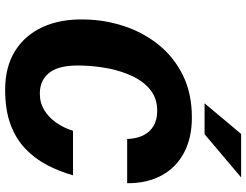

<svg xmlns="http://www.w3.org/2000/svg" viewBox="-128 -842 979 764"><g transform="rotate(90 362.0 -459.5)"><path d="M336.5 10Q245.5 10 182.2 -29.5Q119 -69 86.8 -140Q54.5 -211 57 -306.5Q58.5 -389 84.2 -465.5Q110 -542 159 -602.2Q208 -662.5 280 -697.8Q352 -733 447 -733Q528.5 -733 587.2 -701.8Q646 -670.5 677.5 -612.8Q709 -555 708.5 -475.5H532.5Q531.5 -511.5 518.8 -538.2Q506 -565 481.5 -580Q457 -595 420 -595Q371.5 -595 338 -568.5Q304.5 -542 283.5 -498.2Q262.5 -454.5 252.2 -402.5Q242 -350.5 240.5 -298.5Q237 -208.5 267 -168.2Q297 -128 352 -128Q389 -128 418.2 -146Q447.5 -164 468.2 -194.2Q489 -224.5 500 -260H677Q662 -206.5 636.8 -157.8Q611.5 -109 572 -71Q532.5 -33 475 -11.5Q417.5 10 336.5 10ZM390.5 -783.5 512.5 -929H685.5L513.5 -783.5Z"/></g></svg>

Font: Public Sans Thin ExtraBold
Style: Italic
Weight: 800
Italic angle: -8°
Version: Version 2.001